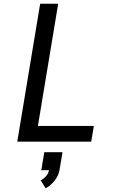

<svg xmlns="http://www.w3.org/2000/svg" viewBox="-20 -755 640 1023"><path d="M72 0 194 -735H290L182 -84H480L466 0ZM223 248 197 206Q213 198 225.5 183.5Q238 169 241 152H200L216 56H313L297 152Q294 167 287.5 181Q281 195 271 207.5Q261 220 249 230.5Q237 241 223 248Z"/></svg>

Font: Iosevka SS04 Medium Extended
Style: Italic
Weight: 500
Width: 7
Italic angle: -9°
Monospace: yes
Designer: Belleve Invis
Foundry: Belleve Invis
Version: Version 19.0.0; ttfautohint (v1.8.4)